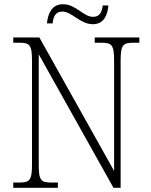

<svg xmlns="http://www.w3.org/2000/svg" viewBox="-20 -892 716 912"><path d="M421 -777C475 -777 491 -823 495 -866H468C464 -838 456 -812 422 -812C376 -812 341 -872 279 -872C223 -872 207 -822 203 -781H230C233 -809 241 -837 276 -837C322 -837 360 -777 421 -777ZM43 0H255V-25H224C175 -25 164 -35 164 -109V-634L519 0H553V-605C553 -679 565 -689 613 -689H642V-714H430V-689H462C510 -689 522 -679 522 -606V-80L167 -714H43V-689H72C120 -689 132 -679 132 -606V-109C132 -35 120 -25 72 -25H43Z"/></svg>

Font: Noto Serif Thai SemiCondensed ExtraLight
Style: Regular
Weight: 200
Width: 4
Designer: Monotype Design Team
Foundry: Monotype Imaging Inc.
Version: Version 2.002